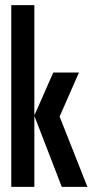

<svg xmlns="http://www.w3.org/2000/svg" viewBox="-20 -731 365 749"><path d="M114 -711V-281Q119 -292 129.5 -315.5Q140 -339 151 -364.5Q162 -390 172.5 -413.5Q183 -437 188 -448H288L212 -275H213L321 -2H221L114 -279V-2H24V-711Z"/></svg>

Font: Fundamental  Brigade Condensed
Style: Regular
Weight: 400
Width: 3
Designer: Peter Wiegel, original typeface by Carl Albert Fahrenwaldt 1901
Foundry: Peter Wiegel
Version: Version 0.000 2012 initial release